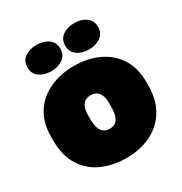

<svg xmlns="http://www.w3.org/2000/svg" viewBox="-175 -869 960 1013"><g transform="rotate(-30 305.0 -362.5)"><path d="M305 15Q224 15 158 -14.5Q92 -44 53.5 -105Q15 -166 15 -260V-280Q15 -367 53.5 -426Q92 -485 158 -515Q224 -545 305 -545Q387 -545 452.5 -515Q518 -485 556.5 -426Q595 -367 595 -280V-260Q595 -170 556.5 -108.5Q518 -47 452.5 -16Q387 15 305 15ZM305 -163Q325 -163 339.5 -172.5Q354 -182 361.5 -203.5Q369 -225 369 -260V-280Q369 -311 361.5 -330Q354 -349 339.5 -358Q325 -367 305 -367Q285 -367 270.5 -358Q256 -349 248.5 -330Q241 -311 241 -280V-260Q241 -225 248.5 -203.5Q256 -182 270.5 -172.5Q285 -163 305 -163ZM190 -580Q148 -580 119 -600.5Q90 -621 90 -660Q90 -699 119 -719.5Q148 -740 190 -740Q232 -740 261 -719.5Q290 -699 290 -660Q290 -621 261 -600.5Q232 -580 190 -580ZM420 -580Q378 -580 349 -600.5Q320 -621 320 -660Q320 -699 349 -719.5Q378 -740 420 -740Q462 -740 491 -719.5Q520 -699 520 -660Q520 -621 490.5 -600.5Q461 -580 420 -580Z"/></g></svg>

Font: Golos Text Black
Style: Regular
Weight: 900
Designer: A.Korolkova, Vitaly Kuzmin
Foundry: ParaType Ltd
Version: Version 2.004